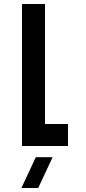

<svg xmlns="http://www.w3.org/2000/svg" viewBox="-20 -730 430 960"><path d="M320 0V-110H205V-710H90V0ZM87 210H171L243 56H159Z"/></svg>

Font: Grotesk 03
Style: Bold
Weight: 500
Designer: Frank Adebiaye, contributions by Jérémy Landes, Ariel Martín Pérez
Foundry: Velvetyne Type Foundry
Version: Version 3.000;Glyphs 3.1.2 (3150)